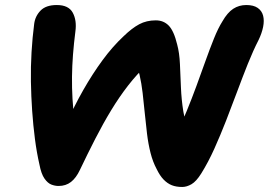

<svg xmlns="http://www.w3.org/2000/svg" viewBox="-20 -732 1070 764"><path d="M705 12Q681 12 663.5 5Q646 -2 631 -17.5Q616 -33 603 -60Q588 -88 579 -123.5Q570 -159 565 -200Q560 -241 556 -282.5Q552 -324 547.5 -362.5Q543 -401 535.5 -433.5Q528 -466 515 -487L562 -471Q525 -437 490 -392Q455 -347 422.5 -293.5Q390 -240 359 -179.5Q328 -119 298 -56Q283 -24 262.5 -8Q242 8 213 8Q199 8 184.5 2.5Q170 -3 157 -21.5Q144 -40 137 -77Q126 -125 119 -179Q112 -233 108 -290.5Q104 -348 103 -407Q102 -466 105.5 -524.5Q109 -583 116 -637Q120 -668 141.5 -690Q163 -712 206 -712Q253 -712 269.5 -681.5Q286 -651 280 -607Q274 -560 270.5 -515Q267 -470 266.5 -426.5Q266 -383 268.5 -339Q271 -295 277 -248L243 -237Q275 -310 311.5 -374Q348 -438 388 -492.5Q428 -547 472 -588Q505 -620 534 -635.5Q563 -651 600 -651Q631 -651 651.5 -630Q672 -609 685 -555Q694 -522 696 -477Q698 -432 700 -383.5Q702 -335 709.5 -288.5Q717 -242 736 -207L683 -205Q704 -244 723.5 -291.5Q743 -339 761.5 -389.5Q780 -440 797.5 -489Q815 -538 831.5 -579Q848 -620 865 -647Q885 -682 908 -697Q931 -712 960 -712Q989 -712 1005.5 -700.5Q1022 -689 1027 -669.5Q1032 -650 1027 -625Q1022 -600 1009 -573Q987 -530 966 -477.5Q945 -425 923.5 -367Q902 -309 879.5 -251.5Q857 -194 833 -140.5Q809 -87 781 -42Q761 -10 742 1Q723 12 705 12Z"/></svg>

Font: Shantell Sans Light
Style: Bold Italic
Weight: 700
Italic angle: -11°
Version: Version 1.011;[c5ecc13dd]